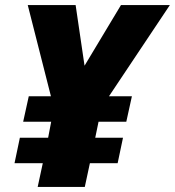

<svg xmlns="http://www.w3.org/2000/svg" viewBox="-20 -734 687 754"><path d="M128 0H313L333 -93H442L463 -193H354L367 -256H476L498 -356H408L647 -714H455L312 -476L277 -714H89L180 -356H93L71 -256H181L169 -193H58L37 -93H148Z"/></svg>

Font: Noto Sans Black
Style: Italic
Weight: 900
Italic angle: -12°
Designer: Monotype Design Team
Foundry: Monotype Imaging Inc.
Version: Version 2.013